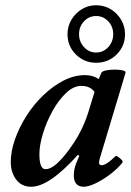

<svg xmlns="http://www.w3.org/2000/svg" viewBox="-20 -698 498 731"><path d="M99 13Q62 13 41.5 -14.5Q21 -42 21 -81Q21 -122 37 -167.5Q53 -213 80.5 -256.5Q108 -300 144.5 -335Q181 -370 221.5 -391Q262 -412 304 -412Q334 -412 356 -397L366 -421Q369 -427 384 -430Q399 -433 416.5 -433Q434 -433 447 -430Q460 -427 458 -421L360 -95Q358 -87 357.5 -84Q357 -81 357 -79Q357 -69 367 -69Q385 -69 419 -103Q422 -106 429.5 -101Q437 -96 443 -89.5Q449 -83 446 -79Q429 -57 401 -35.5Q373 -14 345 -0.5Q317 13 299 13Q261 13 261 -31Q261 -43 263.5 -54.5Q266 -66 270 -76L282 -105L276 -108Q167 13 99 13ZM153 -54Q174 -54 197.5 -76Q221 -98 242.5 -127.5Q264 -157 277 -180Q303 -227 316 -270L340 -348Q323 -371 290 -371Q260 -371 231.5 -344Q203 -317 180 -275.5Q157 -234 143.5 -189.5Q130 -145 130 -111Q130 -54 153 -54ZM346 -459Q301 -459 269 -490.5Q237 -522 237 -568Q237 -598 252 -623Q267 -648 291.5 -663Q316 -678 346 -678Q377 -678 401.5 -663Q426 -648 441 -623Q456 -598 456 -568Q456 -522 424 -490.5Q392 -459 346 -459ZM346 -498Q373 -498 392 -518.5Q411 -539 411 -568Q411 -597 392 -617Q373 -637 346 -637Q319 -637 300 -617Q281 -597 281 -568Q281 -539 300 -518.5Q319 -498 346 -498Z"/></svg>

Font: Junicode
Style: Bold Italic
Weight: 700
Italic angle: -11°
Designer: Peter S. Baker
Version: Version 2.100; ttfautohint (v1.8.4)